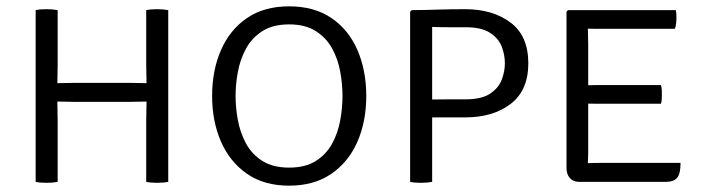

<svg xmlns="http://www.w3.org/2000/svg" viewBox="-20 -574 2215 606"><path d="M162 0Q147 3 126.5 3Q105.5 3 92.5 0V-542Q105.5 -545 126.5 -545Q147 -545 162 -542V-370.5Q162 -353 161.5 -340Q161 -327 161 -311.5Q164.5 -311.5 176.5 -311.8Q188.5 -312 200.2 -312.2Q212 -312.5 215 -312.5H388.5Q391.5 -312.5 403.2 -312.2Q415 -312 427 -311.8Q439 -311.5 442.5 -311.5Q442.5 -327 442 -340Q441.5 -353 441.5 -370.5V-542Q455 -545 476 -545Q496.5 -545 511 -542V0Q496.5 3 476 3Q455 3 441.5 0V-193.5Q441.5 -210.5 442 -223.8Q442.5 -237 442.5 -253.5Q439 -253.5 427 -253.2Q415 -253 403.2 -252.8Q391.5 -252.5 388.5 -252.5H215Q212 -252.5 200.2 -252.8Q188.5 -253 176.5 -253.2Q164.5 -253.5 161 -253.5Q161 -237 161.5 -223.8Q162 -210.5 162 -193.5Z M649.5 -271Q649.5 -352 677.5 -416Q705.5 -480 759.5 -517Q813.5 -554 892.5 -554Q972 -554 1026.2 -517Q1080.5 -480 1108.2 -416Q1136 -352 1136 -271Q1136 -190 1107.8 -126Q1079.5 -62 1025.2 -25Q971 12 892.5 12Q813.5 12 759.5 -25.5Q705.5 -63 677.5 -127Q649.5 -191 649.5 -271ZM723.5 -271Q723.5 -233.5 731 -193.8Q738.5 -154 757 -120.2Q775.5 -86.5 808.5 -65.8Q841.5 -45 892.5 -45Q943.5 -45 976.5 -65.8Q1009.5 -86.5 1028 -120.2Q1046.5 -154 1053.8 -193.8Q1061 -233.5 1061 -271Q1061 -308.5 1053.8 -348.2Q1046.5 -388 1028 -421.5Q1009.5 -455 976.5 -476Q943.5 -497 892.5 -497Q841.5 -497 808.5 -476Q775.5 -455 757 -421.5Q738.5 -388 731 -348.2Q723.5 -308.5 723.5 -271Z M1647.5 -374Q1647.5 -289 1592 -246.2Q1536.5 -203.5 1448.5 -203.5H1344V0Q1329 3 1308.5 3Q1287.5 3 1274.5 0V-537L1279.5 -542Q1327.5 -542.5 1366.5 -543.8Q1405.5 -545 1448.5 -545Q1535 -545 1591.2 -503Q1647.5 -461 1647.5 -374ZM1344 -489V-260Q1370.5 -260.5 1401.8 -260.5Q1433 -260.5 1450 -260.5Q1499.5 -260.5 1526.5 -278.2Q1553.5 -296 1563.5 -322.2Q1573.5 -348.5 1573.5 -374Q1573.5 -401 1563.5 -427Q1553.5 -453 1526.5 -470.5Q1499.5 -488 1450 -488Q1428 -488 1398.5 -488Q1369 -488 1344 -489Z M2128 -60Q2128 -25.5 2117.2 -12.8Q2106.5 0 2081.5 0H1808Q1789.5 0 1778.8 -11.8Q1768 -23.5 1768 -44.5V-537L1773 -542H2113Q2114.5 -534.5 2114.8 -527.5Q2115 -520.5 2115 -514.5Q2115 -508.5 2114 -499.8Q2113 -491 2110 -483H1889.5Q1878.5 -483 1864.2 -483Q1850 -483 1835.5 -483.5Q1835.5 -474 1836 -461Q1836.5 -448 1836.5 -433V-305Q1851 -305.5 1865 -305.5Q1879 -305.5 1889.5 -305.5H2066Q2068.5 -298 2068.8 -289.5Q2069 -281 2069 -276Q2069 -270 2068.8 -262Q2068.5 -254 2066 -246.5H1889.5Q1879 -246.5 1865 -246.5Q1851 -246.5 1836.5 -247V-92.5Q1836.5 -83.5 1836 -73Q1835.5 -62.5 1835.5 -59Q1856.5 -60 1890 -60Z"/></svg>

Font: Signika Negative SC Light
Style: Regular
Weight: 300
Designer: Anna Giedryś
Foundry: Anna Giedryś
Version: Version 2.000; ttfautohint (v1.8.3) -l 8 -r 50 -G 200 -x 9 -